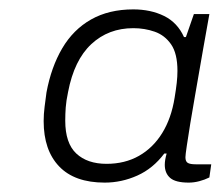

<svg xmlns="http://www.w3.org/2000/svg" viewBox="-20 -718 470 409"><path d="M203 -329Q139 -329 106 -363.5Q73 -398 73 -460Q73 -475 75 -490.5Q77 -506 79 -521Q89 -575 112.5 -615Q136 -655 174 -676.5Q212 -698 264 -698Q301 -698 329.5 -684Q358 -670 372 -639H376L393 -688H426L413 -615Q410 -599 405.5 -572Q401 -545 395.5 -514.5Q390 -484 385.5 -456Q381 -428 378 -408Q375 -388 375 -383Q375 -374 380 -371Q385 -368 397 -368H430L426 -340Q416 -335 404.5 -332Q393 -329 382 -329Q354 -329 342.5 -339Q331 -349 331 -367Q331 -372 332 -378Q333 -384 335 -391H330Q306 -359 272.5 -344Q239 -329 203 -329ZM207 -369Q246 -369 276 -386Q306 -403 325.5 -434.5Q345 -466 352 -510Q355 -528 356.5 -541.5Q358 -555 358 -567Q358 -604 344.5 -623.5Q331 -643 309.5 -650.5Q288 -658 264 -658Q211 -658 174.5 -624Q138 -590 125 -522Q121 -503 120 -489Q119 -475 119 -461Q119 -413 142.5 -391Q166 -369 207 -369Z"/></svg>

Font: Archivo SemiExpanded Thin
Style: Italic
Weight: 250
Width: 6
Italic angle: -10°
Designer: Hector Gatti
Foundry: Omnibus-Type
Version: Version 2.001